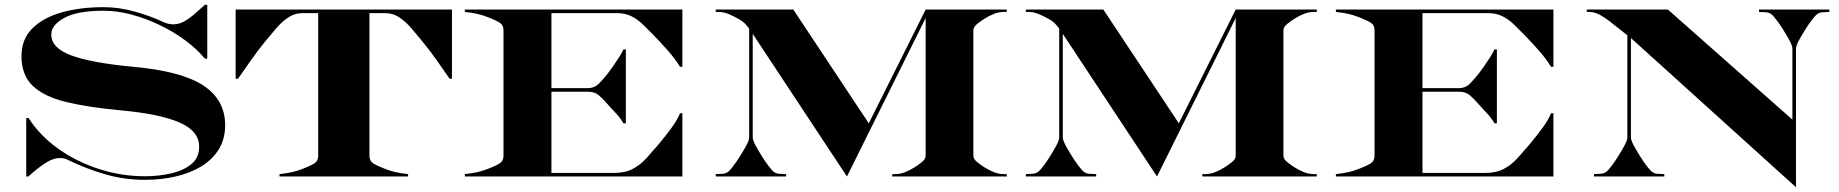

<svg xmlns="http://www.w3.org/2000/svg" viewBox="-20 -740 7710 805"><path d="M839 -720H849V-494H839Q805.5 -535 756.2 -571.2Q707 -607.5 649 -635.2Q591 -663 530.8 -679Q470.5 -695 414.5 -695Q305 -695 250 -665.2Q195 -635.5 195 -595Q195 -538 280.8 -507Q366.5 -476 538 -460Q742 -441.5 833 -381.2Q924 -321 924 -215Q924 -157 897.2 -113.8Q870.5 -70.5 823.8 -42.2Q777 -14 716.2 0Q655.5 14 587.5 14Q499.5 14 419 -9.8Q338.5 -33.5 267 -68.5Q261.5 -71.5 252.8 -74.5Q244 -77.5 233 -77.5Q201 -77.5 165.5 -53.2Q130 -29 99 0H90V-245H100Q147.5 -170.5 225 -115.8Q302.5 -61 396.5 -31Q490.5 -1 587.5 -1Q643 -1 695.2 -12.5Q747.5 -24 781.2 -51Q815 -78 815 -125Q815 -190.5 732.5 -226.5Q650 -262.5 485 -277.5Q349.5 -290 257 -312.5Q164.5 -335 117.2 -380.2Q70 -425.5 70 -505Q70 -575 115.2 -620.5Q160.5 -666 238.5 -688Q316.5 -710 414.5 -710Q479.5 -710 547.2 -690.8Q615 -671.5 665 -647.5Q674 -643 685.5 -640.5Q697 -638 705.5 -638Q732 -638 755.5 -652Q779 -666 800 -685.2Q821 -704.5 839 -720Z M1152 -10Q1182.5 -13.5 1204 -18.2Q1225.5 -23 1250 -32.5Q1288 -47.5 1301 -57.2Q1314 -67 1314 -87.5V-685H1249Q1214.5 -685 1186.5 -665.5Q1158.5 -646 1135.2 -618Q1112 -590 1091 -565Q1058.5 -525.5 1029.5 -483.5Q1000.5 -441.5 978 -410H968V-700H1875V-410H1865Q1843 -441.5 1813.8 -483.5Q1784.5 -525.5 1752 -565Q1731 -590 1707.8 -618Q1684.5 -646 1656.5 -665.5Q1628.5 -685 1594 -685H1529V-87.5Q1529 -67 1542 -57.2Q1555 -47.5 1593 -32.5Q1617.5 -23 1639 -18.2Q1660.5 -13.5 1691 -10V0H1152Z M1929 -10Q1959.5 -13.5 1981 -18.2Q2002.5 -23 2027 -32.5Q2065 -47.5 2078 -57.2Q2091 -67 2091 -87.5V-612.5Q2091 -633 2078 -642.8Q2065 -652.5 2027 -667.5Q2002.5 -677 1981 -681.8Q1959.5 -686.5 1929 -690V-700H2841V-460H2831Q2809 -495.5 2780.2 -528Q2751.5 -560.5 2718 -595Q2695 -618.5 2673.8 -639Q2652.5 -659.5 2626.8 -672.2Q2601 -685 2565 -685H2292V-370.5H2445Q2472.5 -370.5 2491.8 -390.2Q2511 -410 2528 -431.5Q2537 -443.5 2550 -461.8Q2563 -480 2575.2 -499.2Q2587.5 -518.5 2594 -533H2604V-223H2594Q2579 -248 2560 -267.8Q2541 -287.5 2524 -307Q2508 -325.5 2490.8 -340.5Q2473.5 -355.5 2445 -355.5H2292V-15H2555Q2601.5 -15 2633.2 -32Q2665 -49 2689.8 -76.2Q2714.5 -103.5 2740.5 -134Q2772 -171.5 2796.2 -205Q2820.5 -238.5 2831 -265H2841V0H1929Z M3010.5 -11.5Q3028 -12.5 3040.5 -26.8Q3053 -41 3067 -61Q3072.5 -69 3082.2 -84.2Q3092 -99.5 3101.2 -115.8Q3110.5 -132 3115.5 -143Q3118 -148.5 3119.5 -154.2Q3121 -160 3121 -167.5V-620Q3110 -635 3100.8 -643.8Q3091.5 -652.5 3077 -660.5Q3061 -669.5 3038 -679.8Q3015 -690 2991 -690H2981V-700H3306L3622.5 -223L3861 -700H4201V-690H4190Q4167 -690 4146.5 -681.5Q4126 -673 4110 -663Q4096 -654.5 4078.5 -641Q4061 -627.5 4061 -612.5V-87.5Q4061 -72.5 4078.5 -59Q4096 -45.5 4110 -37Q4126 -27 4146.5 -18.5Q4167 -10 4190 -10H4201V0H3721V-10H3732Q3755 -10 3775.5 -18.5Q3796 -27 3812 -37Q3826 -45.5 3843.5 -59Q3861 -72.5 3861 -87.5V-664.5L3531 0L3136 -598V-167.5Q3136 -160 3137.5 -154.2Q3139 -148.5 3141.5 -143Q3146.5 -132 3155.8 -115.8Q3165 -99.5 3174.8 -84.2Q3184.5 -69 3190 -61Q3204 -41 3216.5 -26.8Q3229 -12.5 3246.5 -11.5L3276 -10V0H2981V-10Z M4310.5 -11.5Q4328 -12.5 4340.5 -26.8Q4353 -41 4367 -61Q4372.5 -69 4382.2 -84.2Q4392 -99.5 4401.2 -115.8Q4410.5 -132 4415.5 -143Q4418 -148.5 4419.5 -154.2Q4421 -160 4421 -167.5V-620Q4410 -635 4400.8 -643.8Q4391.5 -652.5 4377 -660.5Q4361 -669.5 4338 -679.8Q4315 -690 4291 -690H4281V-700H4606L4922.5 -223L5161 -700H5501V-690H5490Q5467 -690 5446.5 -681.5Q5426 -673 5410 -663Q5396 -654.5 5378.5 -641Q5361 -627.5 5361 -612.5V-87.5Q5361 -72.5 5378.5 -59Q5396 -45.5 5410 -37Q5426 -27 5446.5 -18.5Q5467 -10 5490 -10H5501V0H5021V-10H5032Q5055 -10 5075.5 -18.5Q5096 -27 5112 -37Q5126 -45.5 5143.5 -59Q5161 -72.5 5161 -87.5V-664.5L4831 0L4436 -598V-167.5Q4436 -160 4437.5 -154.2Q4439 -148.5 4441.5 -143Q4446.5 -132 4455.8 -115.8Q4465 -99.5 4474.8 -84.2Q4484.5 -69 4490 -61Q4504 -41 4516.5 -26.8Q4529 -12.5 4546.5 -11.5L4576 -10V0H4281V-10Z M5581 -10Q5611.5 -13.5 5633 -18.2Q5654.5 -23 5679 -32.5Q5717 -47.5 5730 -57.2Q5743 -67 5743 -87.5V-612.5Q5743 -633 5730 -642.8Q5717 -652.5 5679 -667.5Q5654.5 -677 5633 -681.8Q5611.5 -686.5 5581 -690V-700H6493V-460H6483Q6461 -495.5 6432.2 -528Q6403.5 -560.5 6370 -595Q6347 -618.5 6325.8 -639Q6304.5 -659.5 6278.8 -672.2Q6253 -685 6217 -685H5944V-370.5H6097Q6124.5 -370.5 6143.8 -390.2Q6163 -410 6180 -431.5Q6189 -443.5 6202 -461.8Q6215 -480 6227.2 -499.2Q6239.5 -518.5 6246 -533H6256V-223H6246Q6231 -248 6212 -267.8Q6193 -287.5 6176 -307Q6160 -325.5 6142.8 -340.5Q6125.5 -355.5 6097 -355.5H5944V-15H6207Q6253.5 -15 6285.2 -32Q6317 -49 6341.8 -76.2Q6366.5 -103.5 6392.5 -134Q6424 -171.5 6448.2 -205Q6472.5 -238.5 6483 -265H6493V0H5581Z M6692.5 -11.5Q6710 -12.5 6722.5 -26.8Q6735 -41 6749 -61Q6754.5 -69 6764.2 -84.2Q6774 -99.5 6783.2 -115.8Q6792.5 -132 6797.5 -143Q6800 -148.5 6801.5 -154.2Q6803 -160 6803 -167.5V-592L6729 -650.5Q6715 -662 6691 -676Q6667 -690 6643 -690H6633V-700H6973L7495 -238.5V-532.5Q7495 -540 7493.5 -545.8Q7492 -551.5 7489.5 -557Q7484.5 -568 7475.2 -584.2Q7466 -600.5 7456.2 -615.8Q7446.5 -631 7441 -639Q7427 -659 7414.5 -673.2Q7402 -687.5 7384.5 -688.5L7355 -690V-700H7650V-690L7620.5 -688.5Q7603 -687.5 7590.5 -673.2Q7578 -659 7564 -639Q7558.5 -631 7548.8 -615.8Q7539 -600.5 7529.8 -584.2Q7520.5 -568 7515.5 -557Q7513 -551.5 7511.5 -545.8Q7510 -540 7510 -532.5V45L6818 -580.5V-167.5Q6818 -160 6819.5 -154.2Q6821 -148.5 6823.5 -143Q6828.5 -132 6837.8 -115.8Q6847 -99.5 6856.8 -84.2Q6866.5 -69 6872 -61Q6886 -41 6898.5 -26.8Q6911 -12.5 6928.5 -11.5L6958 -10V0H6663V-10Z"/></svg>

Font: Engraving CC
Style: Bold
Weight: 700
Designer: indestructible type*
Foundry: Cowboy Collective
Version: Version 1.000